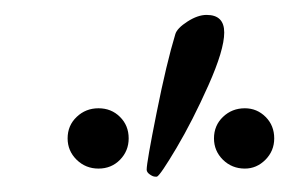

<svg xmlns="http://www.w3.org/2000/svg" viewBox="-20 -677 387 255"><path d="M174.8 -451.7Q174.8 -461.4 188 -527.3Q201.2 -593.3 212.9 -631.8Q215.3 -639.6 229 -648.4Q242.7 -657.2 254.4 -657.2Q277.8 -657.2 277.8 -633.8Q277.8 -610.8 256.8 -563.7Q235.8 -516.6 214.4 -480.5Q192.9 -444.3 188.5 -442.4H186Q183.1 -442.4 179 -445.3Q174.8 -448.2 174.8 -451.7ZM69.8 -493.2Q69.8 -510.3 81.8 -521.7Q93.8 -533.2 110.8 -533.2Q127.9 -533.2 139.4 -521.7Q150.9 -510.3 150.9 -493.2Q150.9 -476.6 139.4 -464.8Q127.9 -453.1 110.8 -453.1Q93.8 -453.1 81.8 -464.8Q69.8 -476.6 69.8 -493.2ZM264.2 -493.2Q264.2 -510.3 276.1 -521.7Q288.1 -533.2 305.2 -533.2Q321.3 -533.2 332.8 -521.7Q344.2 -510.3 344.2 -493.2Q344.2 -476.6 332.5 -464.8Q320.8 -453.1 305.2 -453.1Q288.1 -453.1 276.1 -464.8Q264.2 -476.6 264.2 -493.2Z"/></svg>

Font: Crimson
Style: Roman
Weight: 400
Version: Version 0.8